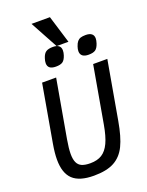

<svg xmlns="http://www.w3.org/2000/svg" viewBox="-203 -1235 1028 1343"><g transform="rotate(-20 311.0 -564.0)"><path d="M50 -184.5Q50 -233 61.5 -299L136.5 -726.5H241L165 -295.5Q153.5 -229.5 153.5 -189Q153.5 -149 164.5 -125.2Q175.5 -101.5 199 -91.2Q222.5 -81 261.5 -81Q314 -81 348.2 -102.5Q382.5 -124 405 -172Q427.5 -220 442 -303L516.5 -726.5H622L545.5 -292Q526 -180 494.8 -115.8Q463.5 -51.5 407.2 -21Q351 9.5 256 9.5Q148.5 9.5 99.2 -37.2Q50 -84 50 -184.5ZM206.5 -845Q206.5 -861 213 -880.5Q223 -912.5 241 -924Q259 -935.5 292 -935.5Q350.5 -935.5 350.5 -888.5Q350.5 -872 344 -852.5Q333.5 -821 316.8 -809.8Q300 -798.5 266.5 -798.5Q206.5 -798.5 206.5 -845ZM450 -846Q450 -861 456.5 -880Q464 -902.5 474 -914.2Q484 -926 498.5 -930.8Q513 -935.5 536 -935.5Q564.5 -935.5 579.8 -924Q595 -912.5 595 -889Q595 -875 588 -853Q577.5 -821.5 560.8 -810Q544 -798.5 510 -798.5Q480.5 -798.5 465.2 -810.5Q450 -822.5 450 -846ZM207.5 -1138H344.5L407.5 -932H319.5Z"/></g></svg>

Font: JuliaMono Medium
Style: Italic
Weight: 500
Italic angle: -9°
Monospace: yes
Designer: cormullion
Foundry: corm
Version: Version 0.054; ttfautohint (v1.8.4)